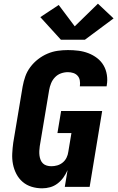

<svg xmlns="http://www.w3.org/2000/svg" viewBox="-20 -1015 640 1043"><path d="M209 8Q179 8 151.5 -0.5Q124 -9 103 -27Q82 -45 69 -70Q56 -95 50.5 -123Q45 -151 46.5 -181Q48 -211 52 -240L103 -545Q108 -573 117.5 -600Q127 -627 145 -651Q163 -675 187 -693.5Q211 -712 238 -723.5Q265 -735 293 -739Q321 -743 349 -743Q378 -743 406 -739.5Q434 -736 460 -726Q486 -716 507.5 -699.5Q529 -683 542.5 -660Q556 -637 560.5 -608.5Q565 -580 560 -552Q560 -550 559.5 -548.5Q559 -547 559 -546H413Q414 -546 414 -546.5Q414 -547 414 -548Q416 -563 413.5 -578Q411 -593 401.5 -603.5Q392 -614 378 -618.5Q364 -623 349 -623Q330 -623 311.5 -616.5Q293 -610 279 -595.5Q265 -581 257.5 -562.5Q250 -544 247 -526L196 -221Q194 -208 193.5 -195Q193 -182 194.5 -170Q196 -158 200.5 -146.5Q205 -135 213.5 -127Q222 -119 234 -115.5Q246 -112 259 -112Q275 -112 291 -116.5Q307 -121 320.5 -132Q334 -143 341.5 -158.5Q349 -174 351 -190L368 -292H292L312 -412H535L467 0H332L347 -91Q338 -70 324.5 -51Q311 -32 292.5 -18Q274 -4 252.5 2Q231 8 209 8ZM311 -799 199 -922 299 -988 386 -872 512 -995 597 -915 441 -799Z"/></svg>

Font: Iosevka Curly Heavy Extended
Style: Italic
Weight: 900
Width: 7
Italic angle: -9°
Monospace: yes
Designer: Belleve Invis
Foundry: Belleve Invis
Version: Version 11.1.0; ttfautohint (v1.8.3)